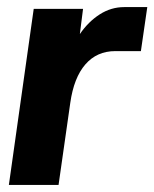

<svg xmlns="http://www.w3.org/2000/svg" viewBox="-20 -521 435 541"><path d="M5 0 75 -496H214L205 -425Q229 -460 261 -480.5Q293 -501 330 -501H395L377 -377H305Q253 -377 220.5 -339.5Q188 -302 178 -231L145 0Z"/></svg>

Font: Host Grotesk ExtraBold
Style: Italic
Weight: 800
Italic angle: -8°
Designer: Doğukan Karapınar
Foundry: Element Type
Version: Version 1.003; ttfautohint (v1.8.4.7-5d5b)